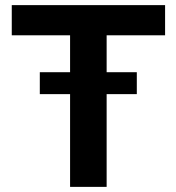

<svg xmlns="http://www.w3.org/2000/svg" viewBox="-20 -729 688 749"><path d="M396 0H253.4V-591.3H25.9V-709H624V-591.3H396ZM513.7 -447.3V-361.8H135.3V-447.3Z"/></svg>

Font: Estedad-FD Bold
Style: Regular
Weight: 700
Designer: Amin Abedi
Version: Version 7.3